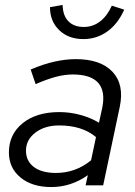

<svg xmlns="http://www.w3.org/2000/svg" viewBox="-20 -749 546 776"><path d="M187 7Q110 7 63 -31.5Q16 -70 16 -133Q16 -206 71.5 -251Q127 -296 220 -296Q263 -296 305 -284.5Q347 -273 380 -253L393 -312Q407 -380 377 -414Q347 -448 274 -448Q242 -448 206 -438.5Q170 -429 124 -409L104 -468Q155 -490 200.5 -500Q246 -510 286 -510Q387 -510 435 -458.5Q483 -407 464 -317L397 0H326L335 -41Q301 -17 264 -5Q227 7 187 7ZM85 -140Q85 -98 117 -74Q149 -50 206 -50Q245 -50 280.5 -62.5Q316 -75 348 -101L368 -195Q339 -219 302 -230.5Q265 -242 219 -242Q161 -242 123 -213Q85 -184 85 -140ZM319 -640Q355 -640 384 -662Q413 -684 432 -726L482 -710Q457 -653 414 -622Q371 -591 317 -591Q257 -591 219.5 -627Q182 -663 182 -720L233 -729Q234 -686 256.5 -663Q279 -640 319 -640Z"/></svg>

Font: Red Hat Display
Style: Italic
Weight: 400
Italic angle: -12°
Designer: Pentagram / MCKL
Foundry: Pentagram / MCKL
Version: Version 1.003; Red Hat Display Italic